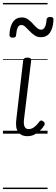

<svg xmlns="http://www.w3.org/2000/svg" viewBox="-20 -905 382 1300"><path d="M166 17Q143 17 127 9Q111 1 101.5 -13.5Q92 -28 89.5 -50Q87 -72 91 -101L137 -496Q139 -506 145.5 -510.5Q152 -515 165 -515Q179 -515 186 -510Q193 -505 191 -495L143 -101Q140 -79 142 -63.5Q144 -48 152 -39.5Q160 -31 175 -31Q189 -31 201 -37.5Q213 -44 224.5 -55.5Q236 -67 246 -81Q251 -88 258 -89Q265 -90 273 -83Q281 -78 282.5 -71Q284 -64 280 -57Q269 -38 251.5 -21Q234 -4 212.5 6.5Q191 17 166 17ZM257 -653Q232 -653 213.5 -666Q195 -679 180 -695Q165 -711 151.5 -723.5Q138 -736 124 -736Q109 -736 100.5 -719.5Q92 -703 89 -669Q89 -659 83.5 -654.5Q78 -650 65 -650Q43 -650 44 -671Q47 -728 68.5 -757.5Q90 -787 128 -787Q151 -787 169 -774.5Q187 -762 201.5 -745.5Q216 -729 230 -716.5Q244 -704 259 -704Q274 -704 283.5 -721Q293 -738 295 -770Q296 -790 320 -790Q333 -790 338 -785Q343 -780 342 -768Q339 -713 317.5 -683Q296 -653 257 -653ZM0 365H302V375H0ZM0 -20H302V0H0ZM0 -505H302V-500H0ZM0 -885H302V-875H0Z"/></svg>

Font: Playwrite GB J Guides
Style: Italic
Weight: 400
Italic angle: -7.01216°
Designer: Veronika Burian, José Scaglione
Foundry: TypeTogether
Version: Version 1.003